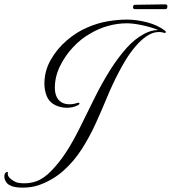

<svg xmlns="http://www.w3.org/2000/svg" viewBox="-130 -763 789 882"><path d="M-85 88Q-97 82 -103.5 70.5Q-110 59 -110 48Q-110 37 -105 31Q-100 27 -96.5 26.5Q-93 26 -94 31Q-97 46 -80.5 59Q-64 72 -50 76Q-35 79 -20 79Q11 79 36 70Q71 58 107 20.5Q143 -17 173 -63Q205 -112 237 -176.5Q269 -241 303.5 -311Q338 -381 377 -443Q412 -498 450.5 -541.5Q489 -585 535 -609Q566 -625 597 -625Q566 -638 524 -647Q482 -656 453 -656Q410 -656 366.5 -644Q323 -632 285 -609Q243 -586 205.5 -546Q168 -506 145 -458Q122 -410 122 -360Q122 -339 128.5 -322Q135 -305 151 -294Q167 -284 189 -284Q208 -284 224 -290Q226 -291 230 -291Q235 -291 235 -288Q235 -282 224 -278Q204 -268 177 -268Q147 -268 122 -281Q95 -295 84.5 -322Q74 -349 74 -378Q74 -437 103 -488Q132 -539 177.5 -578Q223 -617 274 -638Q318 -657 364 -665Q410 -673 454 -673Q497 -673 545.5 -660.5Q594 -648 628 -622Q632 -619 632 -616Q632 -613 628.5 -612Q625 -611 621 -613Q611 -616 600 -616Q572 -616 544.5 -597.5Q517 -579 492.5 -550Q468 -521 448 -488.5Q428 -456 414 -428Q387 -377 362 -316.5Q337 -256 309 -194.5Q281 -133 245 -77Q209 -21 160.5 22Q112 65 47 88Q14 99 -27 99Q-44 99 -59 96.5Q-74 94 -85 88ZM490 -721Q481 -721 481 -730Q481 -734 483 -737.5Q485 -741 488 -741L629 -743Q639 -743 639 -734Q639 -721 630 -721Z"/></svg>

Font: MonteCarlo
Style: Regular
Weight: 400
Designer: Robert E. Leuschke
Foundry: Robert E. Leuschke
Version: Version 1.010; ttfautohint (v1.8.3)